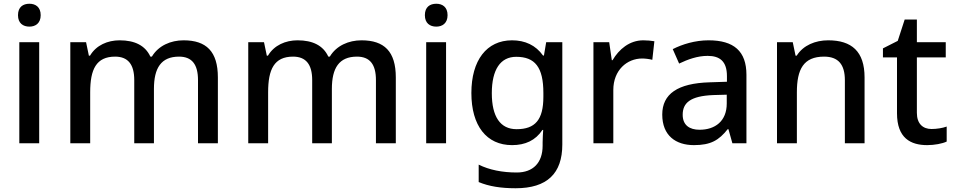

<svg xmlns="http://www.w3.org/2000/svg" viewBox="-20 -815 5094 1024"><path d="M137 -795C103 -795 76 -778 76 -734C76 -691 103 -673 137 -673C169 -673 197 -691 197 -734C197 -778 169 -795 137 -795ZM189 -590H83V-51H189Z M959 -600C891 -600 825 -572 790 -513H782C755 -572 699 -600 618 -600C554 -600 493 -574 460 -518H454L439 -590H355V-51H461V-323C461 -445 493 -513 594 -513C663 -513 696 -471 696 -388V-51H801V-341C801 -452 839 -513 935 -513C1004 -513 1036 -471 1036 -388V-51H1142V-402C1142 -541 1080 -600 959 -600Z M1908 -600C1840 -600 1774 -572 1739 -513H1731C1704 -572 1648 -600 1567 -600C1503 -600 1442 -574 1409 -518H1403L1388 -590H1304V-51H1410V-323C1410 -445 1442 -513 1543 -513C1612 -513 1645 -471 1645 -388V-51H1750V-341C1750 -452 1788 -513 1884 -513C1953 -513 1985 -471 1985 -388V-51H2091V-402C2091 -541 2029 -600 1908 -600Z M2307 -795C2273 -795 2246 -778 2246 -734C2246 -691 2273 -673 2307 -673C2339 -673 2367 -691 2367 -734C2367 -778 2339 -795 2307 -795ZM2359 -590H2253V-51H2359Z M2711 -600C2575 -600 2494 -493 2494 -319C2494 -144 2575 -41 2711 -41C2781 -41 2836 -66 2873 -122H2877C2876 -108 2874 -73 2874 -56V-38C2874 53 2823 105 2736 105C2659 105 2589 91 2533 63V156C2588 179 2652 189 2730 189C2898 189 2979 110 2979 -44V-590H2893L2881 -519H2876C2837 -574 2780 -600 2711 -600ZM2733 -512C2833 -512 2878 -457 2878 -319V-299C2878 -176 2834 -126 2735 -126C2648 -126 2603 -193 2603 -318C2603 -444 2649 -512 2733 -512Z M3411 -600C3337 -600 3281 -552 3247 -494H3243L3229 -590H3145V-51H3251V-335C3251 -441 3324 -503 3405 -503C3422 -503 3444 -500 3459 -496L3470 -595C3454 -598 3430 -600 3411 -600Z M3759 -600C3687 -600 3619 -579 3568 -553L3602 -476C3648 -498 3699 -517 3754 -517C3819 -517 3857 -488 3857 -409V-379L3765 -376C3594 -371 3512 -314 3512 -204C3512 -92 3584 -41 3681 -41C3771 -41 3814 -67 3861 -126H3865L3886 -51H3961V-416C3961 -542 3894 -600 3759 -600ZM3784 -308 3856 -310V-263C3856 -169 3794 -123 3711 -123C3658 -123 3621 -147 3621 -203C3621 -266 3661 -303 3784 -308Z M4397 -600C4329 -600 4264 -574 4229 -518H4223L4208 -590H4124V-51H4230V-323C4230 -445 4265 -513 4375 -513C4451 -513 4486 -471 4486 -387V-51H4591V-402C4591 -541 4522 -600 4397 -600Z M4948 -127C4902 -127 4870 -155 4870 -213V-509H5024V-590H4870V-711H4805L4768 -597L4689 -557V-509H4764V-211C4764 -78 4837 -41 4925 -41C4964 -41 5006 -49 5029 -60V-140C5007 -132 4976 -127 4948 -127Z"/></svg>

Font: Noto Sans Tamil UI Medium
Style: Regular
Weight: 500
Designer: Jelle Bosma - Monotype Design Team
Foundry: Monotype Imaging Inc.
Version: Version 2.004